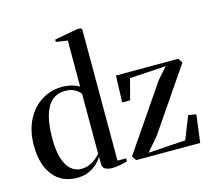

<svg xmlns="http://www.w3.org/2000/svg" viewBox="-115 -957 1227 1109"><g transform="rotate(-15 498.5 -403.0)"><path d="M214.5 11Q171 11 135.5 -4.8Q100 -20.5 74.2 -51.8Q48.5 -83 34.5 -128.5Q20.5 -174 20.5 -232.5Q20.5 -322 53.8 -386.2Q87 -450.5 142.2 -485Q197.5 -519.5 263 -519.5Q298.5 -519.5 326.2 -511.2Q354 -503 367 -494V-769L298 -779.5V-793.5L432.5 -818.5H456.5L464.5 -810V-25H516.5V-6.5Q500.5 -2 475.2 3.2Q450 8.5 426.5 8.5Q399 8.5 383.2 -0.5Q367.5 -9.5 367.5 -33.5V-75.5Q360 -60 339.8 -39.5Q319.5 -19 288.2 -4Q257 11 214.5 11ZM250.5 -33Q279 -33 301.8 -43Q324.5 -53 341.2 -67.2Q358 -81.5 367 -93V-450.5Q357 -465.5 334.5 -479Q312 -492.5 276 -492.5Q228.5 -492.5 196.8 -464.5Q165 -436.5 149.5 -381.2Q134 -326 134 -245.5Q134 -170.5 149.5 -123.5Q165 -76.5 191.5 -54.8Q218 -33 250.5 -33ZM875 -480 658 -467 625.5 -343 578 -342.5 583 -502 956.5 -502.5 973.5 -475 720 -104 650 -22.5 873 -37 927 -173.5 974 -165.5 952.5 0H569.5L552 -27L815.5 -413Z"/></g></svg>

Font: Merriweather 144pt
Style: Regular
Weight: 400
Version: Version 2.100